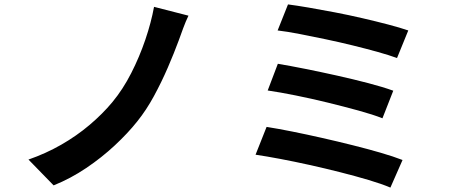

<svg xmlns="http://www.w3.org/2000/svg" viewBox="-20 -803 2040 870"><path d="M834 -732Q821 -705 810 -675Q799 -645 790 -620Q769 -563 740.5 -497Q712 -431 677.5 -367.5Q643 -304 602 -253Q560 -200 500.5 -144.5Q441 -89 370.5 -41.5Q300 6 223 37L109 -80Q187 -107 257 -147Q327 -187 386 -237Q445 -287 489 -340Q537 -398 574.5 -471.5Q612 -545 638.5 -623Q665 -701 678 -772Z M1285 -783Q1324 -778 1379.5 -768.5Q1435 -759 1497.5 -747Q1560 -735 1622.5 -720.5Q1685 -706 1738.5 -692Q1792 -678 1830 -665L1779 -540Q1744 -553 1692 -567.5Q1640 -582 1579 -597Q1518 -612 1456 -625Q1394 -638 1337.5 -649Q1281 -660 1238 -665ZM1239 -514Q1293 -505 1363 -491Q1433 -477 1507 -460.5Q1581 -444 1648 -426.5Q1715 -409 1762 -392L1713 -267Q1670 -284 1604.5 -302Q1539 -320 1465.5 -338Q1392 -356 1320 -370.5Q1248 -385 1193 -393ZM1188 -228Q1239 -220 1304 -207Q1369 -194 1439.5 -178Q1510 -162 1578 -145Q1646 -128 1704.5 -111Q1763 -94 1804 -78L1749 47Q1709 30 1650 12.5Q1591 -5 1522 -22.5Q1453 -40 1383 -55.5Q1313 -71 1249.5 -83Q1186 -95 1138 -102Z"/></svg>

Font: Noto Sans SC
Style: Bold
Weight: 700
Designer: Ryoko NISHIZUKA  (kana, bopomofo & ideographs); Paul D. Hunt (Latin, Greek & Cyrillic); Sandoll Communications , Soo-you
Foundry: Adobe
Version: Version 2.004-H2;hotconv 1.0.118;makeotfexe 2.5.65603